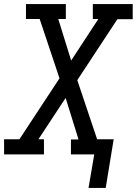

<svg xmlns="http://www.w3.org/2000/svg" viewBox="-30 -755 669 939"><path d="M487 164H403L431 0H317V-73H354L291 -276L158 -74H185V0H-10V-74H65L261 -372L164 -662H97V-735H292V-662H255L318 -459L451 -662H424V-735H619V-661H544L348 -363L445 -74H526Z"/></svg>

Font: Iosevka Slab Extended
Style: Italic
Weight: 400
Width: 7
Italic angle: -9°
Monospace: yes
Designer: Belleve Invis
Foundry: Belleve Invis
Version: Version 11.1.0; ttfautohint (v1.8.3)